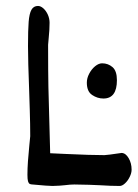

<svg xmlns="http://www.w3.org/2000/svg" viewBox="-20 -614 458 639"><path d="M418 -49.3Q418 -38.1 411.6 -25.1Q405.3 -12.2 396 -3.7Q386.7 4.9 378.4 4.9Q350.1 4.9 311 2.4Q302.2 2 276.4 1Q250.5 0 227.5 0Q213.9 0 195.3 2.4Q190.9 2.9 178.5 3.9Q166 4.9 154.8 4.9Q140.1 4.9 88.4 0Q82.5 0 78.9 -2Q75.2 -3.9 73.2 -10.7Q71.3 -17.6 71.3 -32.2Q71.3 -53.2 73 -77.1Q74.7 -101.1 77.6 -129.9L80.6 -160.6Q80.6 -200.2 79.1 -248Q77.6 -295.9 77.1 -311Q73.2 -410.6 73.2 -460.9Q73.2 -514.6 75.4 -541.7Q77.6 -568.8 84.7 -581.5Q91.8 -594.2 106.4 -594.2Q115.2 -594.2 124.3 -586.2Q133.3 -578.1 139.2 -565.2Q145 -552.2 145 -538.1Q145 -515.6 142.1 -487.8L140.1 -464.8Q140.1 -371.1 141.1 -324.2L147 -104Q165 -103.5 199.2 -101.6Q282.2 -97.7 327.6 -97.7Q331.1 -97.7 346.2 -99.6Q351.6 -100.6 384.8 -105Q398.4 -104.5 408.2 -87.6Q418 -70.8 418 -49.3ZM269 -338.9Q269 -354 276.9 -368.9Q284.7 -383.8 296.6 -393.6Q308.6 -403.3 319.8 -403.3Q339.8 -403.3 354.5 -390.6Q369.1 -377.9 369.1 -347.2Q369.1 -286.1 324.2 -286.1Q304.2 -286.1 286.6 -297.9Q269 -309.6 269 -338.9ZM360.8 -104 358.4 -103.5Q359.4 -104 360.8 -104ZM357.4 -103.5H358.4Z"/></svg>

Font: Dekko
Style: Regular
Weight: 400
Designer: Multiple
Foundry: Sorkin Type
Version: Version 2.001